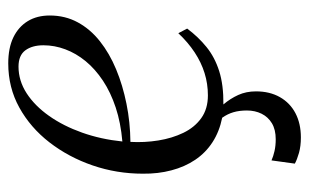

<svg xmlns="http://www.w3.org/2000/svg" viewBox="-165 -401 767 477"><g transform="rotate(-90 218.5 -162.5)"><path d="M115.5 201.5Q94 201.5 77.2 196.8Q60.5 192 50.5 186.5L58.5 128.5Q68.5 133 81.8 136Q95 139 111 139Q135 139 150.8 129.5Q166.5 120 174.5 103.8Q182.5 87.5 182.5 67.5Q182.5 48.5 178.2 34Q174 19.5 164.5 6Q130 -1 103.8 -18Q77.5 -35 60 -61Q42.5 -87 33.8 -120.2Q25 -153.5 25.5 -191Q25.5 -256 46 -315.8Q66.5 -375.5 103.2 -423Q140 -470.5 189.8 -498Q239.5 -525.5 299.5 -525.5Q338 -525.5 364.2 -512.8Q390.5 -500 404.5 -477Q418.5 -454 418.5 -422.5Q418.5 -384 401.5 -352.8Q384.5 -321.5 354.5 -297.8Q324.5 -274 284.8 -257.5Q245 -241 199.2 -231.8Q153.5 -222.5 104.5 -222Q102.5 -187 108 -152.8Q113.5 -118.5 127 -90.5Q140.5 -62.5 163.5 -46Q186.5 -29.5 220 -29.5Q249 -29.5 275.5 -37.8Q302 -46 327 -62.5Q352 -79 374.5 -103L386 -81Q365.5 -53.5 340.2 -33Q315 -12.5 280.5 -1.5Q246 9.5 197.5 9Q212 26 221 45.8Q230 65.5 230 90Q230 124 215.8 149.2Q201.5 174.5 175.8 188Q150 201.5 115.5 201.5ZM105.5 -242Q152 -246 189.8 -258.5Q227.5 -271 256.5 -290.2Q285.5 -309.5 305 -333.2Q324.5 -357 334.5 -383.8Q344.5 -410.5 344.5 -438Q344.5 -466 332 -483Q319.5 -500 291.5 -500Q256.5 -500 225.2 -479.8Q194 -459.5 169 -424Q144 -388.5 127.5 -342Q111 -295.5 105.5 -242Z"/></g></svg>

Font: Merriweather 120pt Light
Style: Italic
Weight: 300
Italic angle: -7.8°
Version: Version 2.101